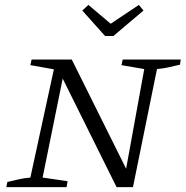

<svg xmlns="http://www.w3.org/2000/svg" viewBox="-20 -764 758 784"><path d="M481 -521H718L715 -500Q692 -495 672 -490Q652 -485 621 -482L523 0H456L236 -443L154 -39L256 -24L252 0H6L10 -21Q34 -27 57.5 -32Q81 -37 104 -39L200 -481L104 -498L109 -521H273L495 -75L569 -482L476 -498ZM409 -617 316 -721 341 -744 432 -667 547 -744 566 -721 443 -617Z"/></svg>

Font: Piazzolla SC Light
Style: Italic
Weight: 300
Italic angle: -11.3°
Designer: Juan Pablo del Peral
Foundry: Huerta Tipografica
Version: Version 1.330